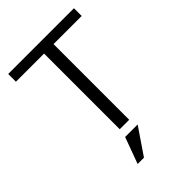

<svg xmlns="http://www.w3.org/2000/svg" viewBox="-267 -816 1150 1150"><g transform="rotate(-45 308.5 -241.0)"><path d="M348 0H268V-641H29.5V-706.5H586.5V-641H348ZM250 223H196.5L258 55.5H364Z"/></g></svg>

Font: Acari Sans
Style: Regular
Weight: 400
Designer: Alfredo Marco Pradil and Stefan Peev (font) & Cristiano Sobral (main changes)
Foundry: Alfredo Marco Pradil and Stefan Peev (font) & Cristiano Sobral (main changes)
Version: Version 1.063; ttfautohint (v1.8.3)